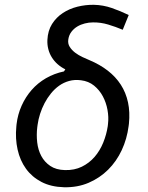

<svg xmlns="http://www.w3.org/2000/svg" viewBox="-20 -785 627 815"><path d="M181.2 -615.7Q183.1 -654.8 200.9 -683.1Q218.8 -711.4 246.6 -729.7Q274.4 -748 308.8 -756.6Q343.3 -765.1 378.4 -764.6Q418 -763.7 454.6 -751Q491.2 -738.3 526.4 -721.2L501 -658.7Q470.7 -671.4 439 -680.9Q407.2 -690.4 374.5 -689.9Q357.4 -689.9 340.1 -685.5Q322.8 -681.2 308.1 -672.4Q293.5 -663.6 283.2 -650.1Q272.9 -636.7 270 -618.2Q267.1 -600.1 275.9 -586.2Q284.7 -572.3 298.8 -561.5Q313 -550.8 329.6 -543Q346.2 -535.2 359.4 -529.8Q403.8 -511.2 437.5 -485.1Q471.2 -459 492.9 -425.3Q514.6 -391.6 523.4 -350.3Q532.2 -309.1 527.3 -260.3L525.9 -249.5Q519 -195.3 496.8 -147.7Q474.6 -100.1 439 -64.7Q403.3 -29.3 356 -9Q308.6 11.2 251.5 9.8Q196.3 8.3 156 -12.7Q115.7 -33.7 90.3 -68.8Q64.9 -104 54.7 -150.1Q44.4 -196.3 49.3 -247.1L50.3 -257.8Q55.2 -299.3 71.8 -336.4Q88.4 -373.5 114.3 -403.1Q140.1 -432.6 175 -452.9Q210 -473.1 251.5 -481.9L257.3 -490.7Q239.3 -499.5 224.6 -512.5Q210 -525.4 200 -541.5Q189.9 -557.6 185.1 -576.4Q180.2 -595.2 181.2 -615.7ZM138.2 -245.1Q134.3 -212.9 137.9 -180.7Q141.6 -148.4 155.3 -122.8Q168.9 -97.2 193.4 -80.6Q217.8 -64 255.9 -63Q295.9 -62 327.4 -77.4Q358.9 -92.8 381.6 -119.1Q404.3 -145.5 418.2 -179.7Q432.1 -213.9 437.5 -250L438.5 -259.8Q441.9 -287.6 436.3 -318.6Q430.7 -349.6 416.5 -376.2Q402.3 -402.8 379.2 -421.6Q356 -440.4 323.7 -444.3Q296.9 -447.8 273.7 -441.4Q250.5 -435.1 231.2 -421.4Q211.9 -407.7 196.3 -388.4Q180.7 -369.1 169.2 -347.2Q157.7 -325.2 150.1 -301.5Q142.6 -277.8 139.6 -255.4Z"/></svg>

Font: Roboto Mono
Style: Italic
Weight: 400
Designer: Google
Version: Version 2.000985; 2015; ttfautohint (v1.3)